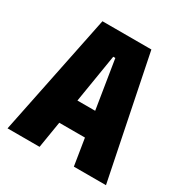

<svg xmlns="http://www.w3.org/2000/svg" viewBox="-151 -757 837 875"><g transform="rotate(30 267.0 -319.5)"><path d="M8.5 0 139 -639H396.5L526.5 0H357.5L273.5 -523.5H262.5L177 0ZM149.5 -140V-269H383.5V-140Z"/></g></svg>

Font: Anek Odia SemiCondensed ExtraBold
Style: Regular
Weight: 800
Width: 4
Designer: Yesha Goshar & Mahesh Sahu (Odia), Yesha Goshar (Latin)
Foundry: Ek Type
Version: Version 1.003